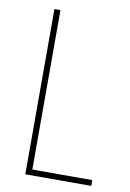

<svg xmlns="http://www.w3.org/2000/svg" viewBox="-82 -766 555 817"><g transform="rotate(10 195.5 -357.0)"><path d="M86 0H371V-25H112V-714H86Z"/></g></svg>

Font: Noto Sans Hebrew Condensed Thin
Style: Regular
Weight: 100
Width: 3
Designer: Monotype Design Team
Foundry: Monotype Imaging Inc.
Version: Version 2.004